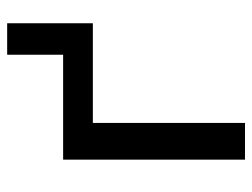

<svg xmlns="http://www.w3.org/2000/svg" viewBox="-106 -614 720 549"><g transform="rotate(-90 254.5 -340.0)"><path d="M372 -520V-680H462V-435H177V0H72V-520Z"/></g></svg>

Font: M PLUS 1p Medium
Style: Regular
Weight: 500
Version: Version 1.062